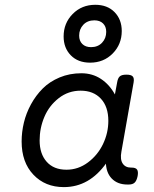

<svg xmlns="http://www.w3.org/2000/svg" viewBox="-20 -766 640 797"><path d="M69.8 -178.7Q69.8 -92.3 118.7 -40.8Q167.5 10.7 245.1 10.7Q351.1 10.7 421.9 -89.8L419.4 -95.7Q419.4 -50.3 443.6 -25.1Q467.8 0 508.8 0H514.2Q530.8 0 539.1 -8.1Q547.4 -16.1 551.3 -35.2Q554.7 -54.2 548.8 -62.3Q543 -70.3 526.4 -70.3H523.9Q500.5 -70.3 489.3 -87.2Q478 -104 483.9 -136.2L534.7 -424.3Q537.6 -441.4 531 -448.7Q524.4 -456.1 505.4 -456.1H504.4Q485.4 -456.1 477.3 -449Q469.2 -441.9 466.3 -424.3L457 -374Q434.6 -415 398.9 -438.5Q363.3 -461.9 317.9 -461.9Q269 -461.9 227.5 -444.6Q186 -427.2 157.5 -398.7Q128.9 -370.1 108.6 -333Q88.4 -295.9 79.1 -256.8Q69.8 -217.8 69.8 -178.7ZM429.7 -264.2Q429.7 -214.4 407.7 -168.2Q385.7 -122.1 345.2 -91.8Q304.7 -61.5 255.9 -61.5Q203.1 -61.5 173.8 -94.5Q144.5 -127.4 144.5 -183.1Q144.5 -234.4 164.3 -281Q184.1 -327.6 223.9 -358.6Q263.7 -389.6 314.9 -389.6Q367.7 -389.6 398.7 -356.4Q429.7 -323.2 429.7 -264.2ZM244.1 -614.7Q244.1 -566.9 273.9 -536.4Q303.7 -505.9 354 -505.9Q410.2 -505.9 447.8 -543.9Q485.4 -582 485.4 -637.2Q485.4 -685.1 455.6 -715.6Q425.8 -746.1 375.5 -746.1Q319.3 -746.1 281.7 -708Q244.1 -669.9 244.1 -614.7ZM420.9 -633.8Q420.9 -606.9 403.6 -588.6Q386.2 -570.3 357.9 -570.3Q335 -570.3 321.8 -583.3Q308.6 -596.2 308.6 -618.2Q308.6 -645 325.9 -663.3Q343.3 -681.6 371.6 -681.6Q394.5 -681.6 407.7 -668.7Q420.9 -655.8 420.9 -633.8Z"/></svg>

Font: Courier Prime Sans
Style: Regular
Weight: 300
Italic angle: -10°
Designer: Alan Dague-Greene
Foundry: Quote-Unquote Apps
Version: Version 3.23